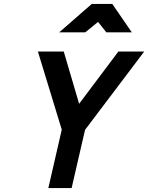

<svg xmlns="http://www.w3.org/2000/svg" viewBox="-20 -953 751 973"><path d="M343 0H225L293 -296L172 -692H303L381 -427L580 -692H711L411 -295ZM445 -933H549L648 -789H519L477 -842L412 -789H280Z"/></svg>

Font: Panefresco 800wt
Style: Italic
Weight: 800
Foundry: Campivisivi & Chank Co
Version: Version 1.001